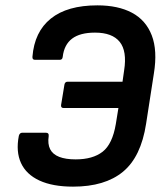

<svg xmlns="http://www.w3.org/2000/svg" viewBox="-20 -686 616 717"><path d="M252.8 11Q176.7 11 127.3 -11.8Q77.9 -34.7 58.4 -77.3Q38.9 -119.9 50.3 -178.6Q53.3 -190.4 63.4 -190.4H151Q163.4 -190.4 161.8 -177.6Q157.5 -148.3 167.2 -128.9Q177 -109.6 201.1 -100.2Q225.3 -90.8 262.6 -90.8Q326.3 -90.8 363.1 -119.3Q399.9 -147.9 412.5 -222.8L422.2 -282.6H217.9Q206.7 -282.6 208.1 -293.8L220.6 -370Q222.6 -380.8 232.4 -380.8H437.5L443.6 -423.6Q454.8 -495 427.1 -529.6Q399.3 -564.2 334.7 -564.2Q278.9 -564.2 249.2 -541.7Q219.5 -519.2 214.2 -473.7Q213.2 -462.6 203 -462.6H110.6Q100.5 -462.6 101.1 -473.7Q108.4 -567.3 169.8 -616.6Q231.2 -666 343.7 -666Q421 -666 472.9 -638.4Q524.8 -610.7 546.7 -554Q568.6 -497.3 554.6 -411.2L525.6 -224Q506.6 -100.2 439.2 -44.6Q371.8 11 252.8 11Z"/></svg>

Font: Sofia Sans Semi Condensed
Style: Italic
Weight: 400
Italic angle: -9°
Designer: Botio Nikoltchev, Ani Petrova
Foundry: lettersoup
Version: Version 4.101